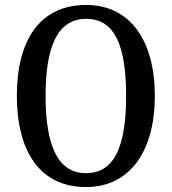

<svg xmlns="http://www.w3.org/2000/svg" viewBox="-20 -745 694 775"><path d="M327 10C506 10 605 -137 605 -358C605 -580 506 -725 328 -725C139 -725 48 -580 48 -359C48 -137 139 10 327 10ZM327 -46C211 -46 164 -162 164 -358C164 -555 211 -669 328 -669C446 -669 489 -555 489 -358C489 -162 446 -46 327 -46Z"/></svg>

Font: Noto Serif Thai Condensed Medium
Style: Regular
Weight: 500
Width: 3
Designer: Monotype Design Team
Foundry: Monotype Imaging Inc.
Version: Version 2.002